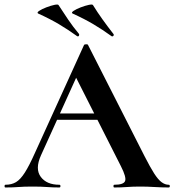

<svg xmlns="http://www.w3.org/2000/svg" viewBox="-28 -828 770 848"><path d="M465 -668Q425 -697 384.5 -721Q344 -745 293 -768Q285 -772 297 -780Q309 -788 328.5 -795.5Q348 -803 364.5 -806.5Q381 -810 383 -805Q402 -774 425 -742Q448 -710 473 -678Q476 -674 473 -670Q470 -666 465 -668ZM313 -668Q273 -697 232.5 -721Q192 -745 141 -768Q133 -772 145 -780Q157 -788 176.5 -795.5Q196 -803 212.5 -806.5Q229 -810 231 -805Q251 -774 273 -741.5Q295 -709 321 -678Q323 -674 320.5 -670Q318 -666 313 -668ZM218 -299 233 -327H439L446 -299ZM717 -12Q722 -12 722 -6Q722 0 717 0Q687 0 654.5 -2Q622 -4 592 -4Q558 -4 533 -2Q508 0 477 0Q473 0 473 -6Q473 -12 477 -12Q518 -12 524.5 -28.5Q531 -45 506 -94L303 -495L352 -581L153 -142Q126 -82 152 -47Q178 -12 234 -12Q239 -12 239 -6Q239 0 234 0Q204 0 179 -2Q154 -4 116 -4Q77 -4 53.5 -2Q30 0 -4 0Q-8 0 -8 -6Q-8 -12 -4 -12Q23 -12 42.5 -23.5Q62 -35 81.5 -65.5Q101 -96 126 -152L343 -629Q344 -632 352 -632.5Q360 -633 361 -629L611 -137Q635 -90 652.5 -62.5Q670 -35 685.5 -23.5Q701 -12 717 -12Z"/></svg>

Font: Cormorant Light
Style: Bold
Weight: 700
Version: Version 4.000